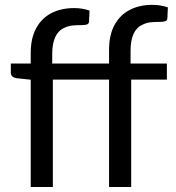

<svg xmlns="http://www.w3.org/2000/svg" viewBox="-20 -752 706 772"><path d="M507.5 0H418.5V-432H192.5V0H103.5V-431.5L47.5 -437.5Q23.5 -441.5 23.5 -460V-496.5H103.5V-538Q103.5 -599 125.8 -639.2Q148 -679.5 187.2 -699.5Q226.5 -719.5 277.5 -719.5Q311.5 -719.5 340 -709.5L338 -665Q337 -656 329.2 -653.5Q321.5 -651 307 -651Q284.5 -651 269.2 -649.2Q254 -647.5 238.5 -640Q190 -618.5 190 -535V-496.5H418.5V-551Q418.5 -612 440.8 -652.2Q463 -692.5 502.2 -712.5Q541.5 -732.5 592 -732.5Q626 -732.5 655 -722.5L653 -678Q652 -669 644.2 -666.5Q636.5 -664 622 -664Q599.5 -664 584.2 -662.2Q569 -660.5 553.5 -653Q505 -631.5 505 -548.5V-496.5H651V-432H507.5Z"/></svg>

Font: Verano Sans
Style: Regular
Weight: 400
Designer: Lukasz Dziedzic with Adam Twardoch and Botio Nikoltchev
Foundry: tyPoland Lukasz Dziedzic
Version: Version 3.001;December 28, 2019;FontCreator 12.0.0.2547 64-b